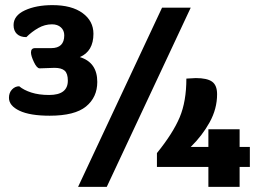

<svg xmlns="http://www.w3.org/2000/svg" viewBox="-20 -730 1007 750"><path d="M360 -410Q360 -350 316 -314Q272 -278 174 -278Q97 -278 56 -297.5Q15 -317 15 -348Q15 -368 27 -380.5Q39 -393 55 -393Q73 -378 102.5 -368.5Q132 -359 172 -359Q245 -359 245 -415Q245 -443 232.5 -454Q220 -465 193 -465L135 -463Q124 -463 112.5 -487.5Q101 -512 101 -525Q101 -542 117 -542H180Q231 -542 231 -592Q231 -611 218 -623Q205 -635 183 -635Q155 -635 129.5 -620.5Q104 -606 83 -585Q59 -585 46 -597.5Q33 -610 33 -632Q33 -669 77 -689.5Q121 -710 185 -710Q260 -710 302.5 -679Q345 -648 345 -598Q345 -530 292 -507Q360 -486 360 -410ZM613 -700H725L397 0H285ZM956 -78H916V0H794V-78H593V-132Q656 -210 682 -272Q708 -334 708 -423Q736 -425 745 -425Q789 -425 808.5 -411Q828 -397 828 -362Q828 -305 799 -252.5Q770 -200 725 -156H794V-225H916V-156H956Z"/></svg>

Font: Krub
Style: Bold
Weight: 700
Version: Version 1.000; ttfautohint (v1.6)